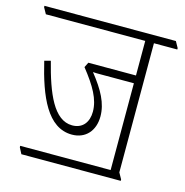

<svg xmlns="http://www.w3.org/2000/svg" viewBox="-120 -712 781 810"><g transform="rotate(15 270.5 -307.0)"><path d="M44 8H478V2L463 -25V-589H565V-595L550 -622H-24V-616L-9 -589H425V-438H217L206 -416C260 -348 289 -297 289 -243C289 -198 265 -165 219 -165C139 -165 96 -271 62 -405L35 -398C70 -251 121 -127 228 -127C287 -127 325 -169 325 -232C325 -289 297 -341 246 -405C255 -404 267 -404 278 -404H425V-25H30V-19Z"/></g></svg>

Font: Noto Serif Devanagari Condensed ExtraLight
Style: Regular
Weight: 200
Width: 3
Designer: Universal Thirst, Indian Type Foundry and the Monotype Design Team
Foundry: Monotype Imaging Inc.
Version: Version 2.004